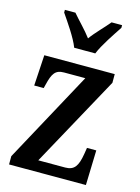

<svg xmlns="http://www.w3.org/2000/svg" viewBox="-116 -832 656 898"><g transform="rotate(15 211.5 -383.0)"><path d="M172 -606H274C292 -651 336 -715 361 -753V-766H310C286 -736 247 -699 223 -665C198 -699 160 -736 135 -766H84V-753C110 -715 155 -651 172 -606ZM19 0H391L396 -169H351L346 -138C336 -78 320 -54 276 -54H146L387 -494V-536H46L37 -387H83L88 -407C101 -460 114 -482 156 -482H259L19 -40Z"/></g></svg>

Font: Noto Serif Lao ExtraCondensed SemiBold
Style: Regular
Weight: 600
Width: 2
Designer: Monotype Design Team
Foundry: Monotype Imaging Inc.
Version: Version 2.003